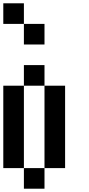

<svg xmlns="http://www.w3.org/2000/svg" viewBox="-20 -1145 540 1165"><path d="M0 -125V-625H125V-125ZM0 -1000V-1125H125V-1000ZM125 -125H250V0H125ZM125 -625V-750H250V-625ZM125 -875V-1000H250V-875ZM250 -125V-625H375V-125Z"/></svg>

Font: GalmuriMono7 Regular
Style: Regular
Weight: 400
Designer: Lee Minseo (quiple)
Version: Version 2.399;hotconv 1.1.1;makeotfexe 2.6.0 DEVELOPMENT